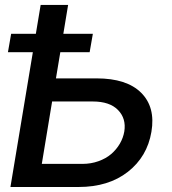

<svg xmlns="http://www.w3.org/2000/svg" viewBox="-20 -747 687 767"><path d="M11.7 -538.4 24.5 -611.9H123.2L142.4 -727.3H252.1L233 -611.9H350.9L338.1 -538.4H220.9L203.5 -433.9H365.8Q486.2 -433.9 543.9 -376.4Q601.6 -318.9 584.9 -220.5Q568.2 -121.1 490.8 -60.5Q413.4 0 294 0H21.7L111.2 -538.4ZM188.2 -341.6 147 -92.3H309.3Q343.4 -92.3 373.2 -103Q403.1 -113.6 424.2 -131.7Q445.3 -149.9 458.8 -173.1Q472.3 -196.4 476.6 -221.9Q484.7 -273.4 451.5 -307.5Q418.3 -341.6 350.5 -341.6Z"/></svg>

Font: Karasuma Gothic
Style: Medium Italic
Weight: 500
Italic angle: 9.39998°
Designer: Rasmus Andersson / Ryoko Nishizuka
Foundry: Genbu
Version: Version 1.00